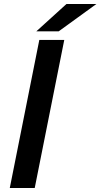

<svg xmlns="http://www.w3.org/2000/svg" viewBox="-20 -942 503 962"><path d="M29 0 177 -742H302L154 0ZM162 -785 313 -922H463L274 -785Z"/></svg>

Font: Montserrat SemiBold
Style: Italic
Weight: 600
Italic angle: -11.3°
Designer: Julieta Ulanovsky
Foundry: Julieta Ulanovsky
Version: Version 9.000; ttfautohint (v1.8.4.7-5d5b)